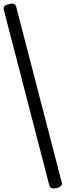

<svg xmlns="http://www.w3.org/2000/svg" viewBox="-21 -973 365 1070"><path d="M294 75Q277 79 267.5 75.5Q258 72 254 61L0 -919Q-3 -931 4 -938.5Q11 -946 29 -950Q45 -955 55.5 -951.5Q66 -948 69 -936L323 43Q326 55 319 63Q312 71 294 75Z"/></svg>

Font: Playwrite GB S Light
Style: Regular
Weight: 300
Designer: Veronika Burian, José Scaglione
Foundry: TypeTogether
Version: Version 1.002